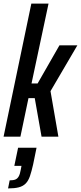

<svg xmlns="http://www.w3.org/2000/svg" viewBox="-25 -763 452 1072"><path d="M-5 0 150 -743H246L151 -297H185L307 -510H407L257 -254L301 0H207L169 -215H134L89 0ZM20 289 29 244Q50 244 61.5 239Q73 234 80 221Q87 208 91 184L95 163H55L76 62H179L160 155Q151 195 142 221Q133 247 118 262Q103 277 79.5 283Q56 289 20 289Z"/></svg>

Font: Saira ExtraCondensed SemiBold
Style: Italic
Weight: 600
Width: 2
Italic angle: -12°
Designer: Hector Gatti with collaboration of the Omnibus-Type team
Foundry: Omnibus-Type
Version: Version 1.101